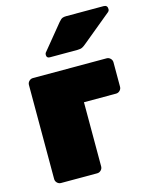

<svg xmlns="http://www.w3.org/2000/svg" viewBox="-115 -842 737 919"><g transform="rotate(-15 253.5 -382.5)"><path d="M72 0Q61 0 53 -8Q45 -16 45 -27V-493Q45 -504 53 -512Q61 -520 72 -520H437Q448 -520 456 -512Q464 -504 464 -493V-372Q464 -361 456 -353Q448 -345 437 -345H278V-27Q278 -16 270 -8Q262 0 251 0ZM176 -595Q160 -595 160 -611Q160 -619 165 -624L265 -746Q276 -759 283.5 -762Q291 -765 302 -765H488Q507 -765 507 -745Q507 -738 502 -733L355 -612Q347 -605 338 -600Q329 -595 313 -595Z"/></g></svg>

Font: Rubik Black
Style: Regular
Weight: 900
Designer: Hubert and Fischer
Foundry: Hubert and Fischer
Version: Version 2.300;gftools[0.9.30]